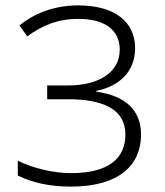

<svg xmlns="http://www.w3.org/2000/svg" viewBox="-20 -681 612 712"><path d="M481 -502C481 -600 406 -661 270 -661C177 -661 105 -629 52 -587L81 -546C134 -585 192 -611 271 -611C364 -611 424 -573 424 -497C424 -410 343 -364 231 -364H155V-313H231C361 -313 445 -277 445 -182C445 -94 383 -39 244 -39C175 -39 101 -58 46 -85V-30C101 -3 165 11 244 11C420 11 503 -68 503 -181C503 -272 446 -326 337 -341V-344C422 -361 481 -415 481 -502Z"/></svg>

Font: Noto Sans Telugu Light
Style: Regular
Weight: 300
Designer: Jelle Bosma - Monotype Design Team
Foundry: Monotype Imaging Inc.
Version: Version 2.005